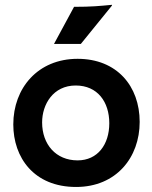

<svg xmlns="http://www.w3.org/2000/svg" viewBox="-20 -762 624 790"><path d="M34.7 -250C34.7 -113.8 119.6 7.3 293 7.3C458.5 7.3 554.7 -114.3 554.7 -260.3C554.7 -407.7 460.9 -520 299.3 -520C135.7 -520 34.7 -399.4 34.7 -250ZM153.3 -258.3C153.3 -332.5 198.7 -410.2 291.5 -410.2C381.3 -410.2 429.7 -342.8 429.7 -254.9C429.7 -167.5 381.8 -102.1 299.3 -102.1C210 -102.1 153.3 -168 153.3 -258.3ZM202.1 -581.1H312.5L440.4 -738.8L440.9 -742.2C389.2 -737.3 357.4 -733.9 284.7 -733.9Z"/></svg>

Font: HammersmithOne
Style: Regular
Weight: 400
Designer: Nicole Fally
Foundry: Nicole Fally
Version: Version 1.003